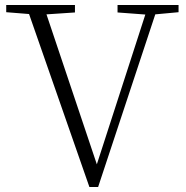

<svg xmlns="http://www.w3.org/2000/svg" viewBox="-20 -743 746 771"><path d="M339 8 84 -723H154L379 -53H360L364 -68L576 -723H616L374 8ZM5 -694V-723H281V-693L147 -684H130ZM452 -693V-723H697V-694L589 -684H572Z"/></svg>

Font: Noto Serif TC
Style: Regular
Weight: 200
Designer: Ryoko NISHIZUKA 西塚涼子 (kana & ideographs); Frank Grießhammer (Latin, Greek & Cyrillic); Wenlong ZHANG 张文龙 (bopomofo); San
Foundry: Adobe
Version: Version 2.001;hotconv 1.1.0;makeotfexe 2.6.0